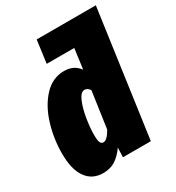

<svg xmlns="http://www.w3.org/2000/svg" viewBox="-182 -854 901 984"><g transform="rotate(-30 268.0 -362.0)"><path d="M432 0H267L269 -56Q242 -18 212 1Q182 20 140 20Q76 20 41 -29Q6 -78 6 -171Q6 -261 32 -344.5Q58 -428 108 -481Q158 -534 226 -534Q283 -534 315 -491L331 -610H168L186 -744H536ZM299 -378Q287 -398 269 -398Q246 -398 229.5 -359Q213 -320 204.5 -267Q196 -214 196 -174Q196 -139 202 -127.5Q208 -116 219 -116Q241 -116 268 -163Z"/></g></svg>

Font: Fira Sans Extra Condensed Black
Style: Italic
Weight: 900
Width: 3
Italic angle: -8°
Designer: Carrois Corporate & Edenspiekermann AG
Foundry: Carrois Corporate GbR & Edenspiekermann AG
Version: Version 4.203